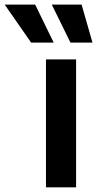

<svg xmlns="http://www.w3.org/2000/svg" viewBox="-130 -799 415 819"><path d="M66.1 0V-545.5H194.6V0ZM2.8 -617.2 -110.1 -779.5H19.9L99.1 -617.2ZM170.5 -617.2 90.9 -779.5H218L264.6 -617.2Z"/></svg>

Font: InterMG SemiBold
Style: Regular
Weight: 600
Designer: Rasmus Andersson
Foundry: rsms
Version: Version 3.019;December 26, 2023;FontCreator 15.0.0.2955 64-b